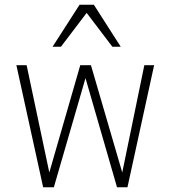

<svg xmlns="http://www.w3.org/2000/svg" viewBox="-20 -786 716 806"><path d="M515.1 0H471.2L338.9 -458L206.1 0H161.1L48.8 -512.2H91.8L187 -62L316.9 -512.2H361.8L493.2 -62L585.9 -512.2H627ZM451.7 -589.8 343.8 -731.9 235.8 -589.8H200.7L314 -766.1H374L486.8 -589.8Z"/></svg>

Font: Clear Sans Thin
Style: Regular
Weight: 250
Foundry: Intel Corporation
Version: Version 1.00